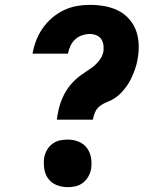

<svg xmlns="http://www.w3.org/2000/svg" viewBox="-20 -763 640 791"><path d="M214 -270Q217 -291 221.5 -311.5Q226 -332 234.5 -353Q243 -374 255 -392.5Q267 -411 282.5 -427Q298 -443 317 -456Q336 -469 354.5 -481.5Q373 -494 387.5 -512Q402 -530 406 -550Q408 -564 406 -578Q404 -592 396.5 -602.5Q389 -613 376.5 -618Q364 -623 350 -623Q334 -623 318 -617.5Q302 -612 289.5 -600.5Q277 -589 270 -573.5Q263 -558 260 -542H114Q119 -570 129 -596Q139 -622 155.5 -646Q172 -670 194 -689Q216 -708 242 -720.5Q268 -733 295.5 -738Q323 -743 350 -743Q380 -743 409 -738Q438 -733 463.5 -721Q489 -709 508.5 -688.5Q528 -668 538.5 -642Q549 -616 551 -586Q553 -556 548 -526Q546 -511 541.5 -495Q537 -479 531 -464Q525 -449 517.5 -434Q510 -419 500 -405.5Q490 -392 478 -379.5Q466 -367 452 -358Q438 -349 422 -343Q406 -337 392.5 -327Q379 -317 372 -301.5Q365 -286 363 -270ZM259 8Q235 8 213.5 -0.5Q192 -9 179 -26.5Q166 -44 162.5 -67Q159 -90 162 -114Q165 -130 173.5 -145Q182 -160 196 -170.5Q210 -181 226.5 -184.5Q243 -188 259 -188Q282 -188 303.5 -179.5Q325 -171 338 -153.5Q351 -136 355 -113Q359 -90 355 -66Q352 -50 343.5 -35Q335 -20 321 -9.5Q307 1 291 4.5Q275 8 259 8Z"/></svg>

Font: Iosevka Slab HvExObl
Style: Regular
Weight: 900
Width: 7
Italic angle: -9°
Monospace: yes
Designer: Belleve Invis
Foundry: Belleve Invis
Version: Version 11.1.1; ttfautohint (v1.8.3)